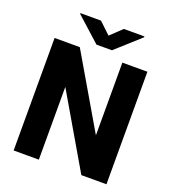

<svg xmlns="http://www.w3.org/2000/svg" viewBox="-159 -1021 1021 1140"><g transform="rotate(20 352.0 -451.0)"><path d="M645 -710.9V0H486.3L217.8 -459.5V0H58.6V-710.9H217.8L486.8 -251.5V-710.9ZM282.2 -901.9 354.5 -833.5 426.8 -901.9H556.6V-896.5L403.8 -758.8H305.7L151.9 -897.5V-901.9Z"/></g></svg>

Font: Vazirmatn RD ExtraBold
Style: Regular
Weight: 800
Designer: Saber Rastikerdar
Foundry: Saber Rastikerdar
Version: Version 32.102